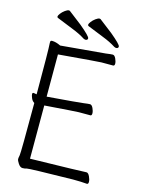

<svg xmlns="http://www.w3.org/2000/svg" viewBox="-130 -949 760 1028"><g transform="rotate(15 250.0 -435.0)"><path d="M454 -3Q422 -6 377 -6Q131 -2 121.5 1.5Q112 5 99 5Q86 5 75 -11.5Q64 -28 64 -36Q64 -44 67 -57.5Q70 -71 70 -345V-348Q58 -355 52 -369.5Q46 -384 46 -391.5Q46 -399 53 -399L70 -396V-402Q70 -643 67 -679V-685Q67 -694 76 -694Q98 -694 124 -681L371 -703Q399 -707 409 -707Q419 -707 426.5 -691Q434 -675 434 -663Q434 -651 425 -651H361Q346 -651 125 -632V-398Q302 -412 326 -415.5Q350 -419 360 -419Q370 -419 377.5 -403Q385 -387 385 -374.5Q385 -362 377 -362H313Q299 -362 125 -349V-54Q416 -60 436 -62Q446 -62 454 -45Q462 -28 462 -15.5Q462 -3 454 -3ZM246 -746Q243 -746 236 -749Q205 -769 162 -785.5Q119 -802 74 -821Q70 -823 70 -828Q70 -833 78.5 -844.5Q87 -856 100 -865.5Q113 -875 121 -875L126 -874L200 -817Q259 -768 259 -757Q259 -746 246 -746ZM416 -746Q413 -746 406 -749Q375 -769 332 -785.5Q289 -802 244 -821Q240 -823 240 -828Q240 -833 248.5 -844.5Q257 -856 270 -865.5Q283 -875 291 -875L296 -874L370 -817Q429 -768 429 -757Q429 -746 416 -746Z"/></g></svg>

Font: LXGW WenKai Mono TC Light
Style: Regular
Weight: 300
Designer: LXGW / Fontworks Inc.
Foundry: LXGW / Fontworks Inc.
Version: Version 1.330